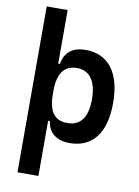

<svg xmlns="http://www.w3.org/2000/svg" viewBox="-102 -799 790 1091"><g transform="rotate(10 293.0 -253.5)"><path d="M77.1 224.6H197.8V-93.8H208C216.8 -26.4 264.2 9.8 339.4 9.8C470.7 9.8 543.9 -83.5 543.9 -256.3C543.9 -431.2 470.7 -527.3 338.9 -527.3C261.7 -527.3 218.8 -491.2 208 -423.8H197.8V-732.4H77.1ZM197.8 -251.5V-265.6C197.8 -368.2 234.9 -417.5 308.1 -417.5C381.8 -417.5 421.9 -360.4 421.9 -256.3C421.9 -153.3 382.8 -100.1 308.1 -100.1C230.5 -100.1 197.8 -148.4 197.8 -251.5Z"/></g></svg>

Font: Cascadia Code PL SemiBold
Style: Regular
Weight: 600
Monospace: yes
Designer: Aaron Bell
Foundry: Saja Typeworks
Version: Version 2404.023